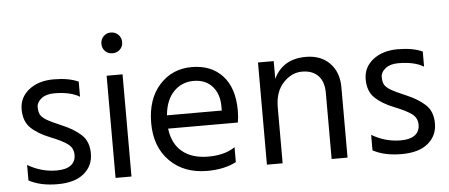

<svg xmlns="http://www.w3.org/2000/svg" viewBox="-49 -831 2217 949"><g transform="rotate(-5 1059.5 -356.0)"><path d="M59 -25V-102Q126 -62 203 -62Q249 -62 273 -80Q297 -98 297 -131.5Q297 -165 270.5 -185Q244 -205 184.5 -228.5Q125 -252 90.5 -285Q56 -318 56 -377.5Q56 -437 103.5 -474.5Q151 -512 226 -512Q301 -512 349 -490V-415Q303 -443 223 -443Q183 -443 159.5 -424.5Q136 -406 136 -382.5Q136 -359 143 -345.5Q150 -332 170 -319Q194 -304 250 -280.5Q306 -257 342 -224Q378 -191 378 -130.5Q378 -70 332.5 -32Q287 6 201.5 6Q116 6 59 -25Z M565 -703Q580 -688 580 -666Q580 -644 565 -629.5Q550 -615 528 -615Q506 -615 491.5 -629.5Q477 -644 477 -666Q477 -688 491.5 -703Q506 -718 528 -718Q550 -718 565 -703ZM568 0H489V-507H568Z M769 -286H1041V-306Q1041 -369 1007 -406.5Q973 -444 914.5 -444Q856 -444 816 -403Q776 -362 769 -286ZM944 5Q829 5 758.5 -65.5Q688 -136 688 -254.5Q688 -373 751 -443Q814 -513 911 -513Q1008 -513 1064 -452Q1120 -391 1120 -279Q1120 -247 1115 -220H769Q778 -145 826 -105Q874 -65 955.5 -65Q1037 -65 1088 -100V-26Q1029 5 944 5Z M1640 0H1561V-328Q1561 -384 1532.5 -413.5Q1504 -443 1452.5 -443Q1401 -443 1359.5 -399Q1318 -355 1318 -277V0H1240V-507H1318V-419Q1363 -514 1478 -514Q1552 -514 1596 -469Q1640 -424 1640 -349Z M1766 -25V-102Q1833 -62 1910 -62Q1956 -62 1980 -80Q2004 -98 2004 -131.5Q2004 -165 1977.5 -185Q1951 -205 1891.5 -228.5Q1832 -252 1797.5 -285Q1763 -318 1763 -377.5Q1763 -437 1810.5 -474.5Q1858 -512 1933 -512Q2008 -512 2056 -490V-415Q2010 -443 1930 -443Q1890 -443 1866.5 -424.5Q1843 -406 1843 -382.5Q1843 -359 1850 -345.5Q1857 -332 1877 -319Q1901 -304 1957 -280.5Q2013 -257 2049 -224Q2085 -191 2085 -130.5Q2085 -70 2039.5 -32Q1994 6 1908.5 6Q1823 6 1766 -25Z"/></g></svg>

Font: Hind Jalandhar
Style: Regular
Weight: 400
Designer: Namrata Goyal
Foundry: Indian Type Foundry
Version: Version 0.702;PS 1.0;hotconv 1.0.81;makeotf.lib2.5.63406